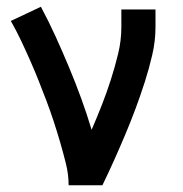

<svg xmlns="http://www.w3.org/2000/svg" viewBox="-20 -548 540 568"><path d="M183 0Q183 -32 175 -64Q167 -96 158 -127Q149 -158 139 -188.5Q129 -219 117.5 -249.5Q106 -280 94 -310Q82 -340 69 -369.5Q56 -399 42 -428.5Q28 -458 12 -486L101 -528Q124 -485 144.5 -440Q165 -395 184 -349.5Q203 -304 220 -257.5Q237 -211 251 -164Q267 -201 281.5 -238Q296 -275 308 -312.5Q320 -350 329.5 -389Q339 -428 339 -468V-520H440V-468Q440 -427 430.5 -386Q421 -345 408.5 -306Q396 -267 381.5 -228Q367 -189 351 -151Q335 -113 318 -75Q301 -37 283 0Z"/></svg>

Font: Iosevka Curly Semibold
Style: Regular
Weight: 600
Monospace: yes
Designer: Belleve Invis
Foundry: Belleve Invis
Version: Version 22.1.2; ttfautohint (v1.8.4)